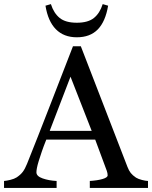

<svg xmlns="http://www.w3.org/2000/svg" viewBox="-40 -932 754 952"><path d="M693.8 0H405.3V-34.7Q443.4 -37.1 468.5 -44.4Q493.7 -51.8 493.7 -62.5Q493.7 -66.9 492.7 -73.2Q491.7 -79.6 489.7 -84.5L432.1 -239.7H189.5Q175.8 -205.6 167.2 -180.2Q158.7 -154.8 151.9 -133.3Q145.5 -112.3 143.1 -99.1Q140.6 -85.9 140.6 -77.6Q140.6 -58.1 171.4 -47.4Q202.1 -36.6 240.7 -34.7V0H-20V-34.7Q-7.3 -35.6 11.7 -40.3Q30.8 -44.9 43 -52.7Q62.5 -65.9 73.2 -80.3Q84 -94.7 94.2 -120.1Q146.5 -250.5 209.5 -413.1Q272.5 -575.7 321.8 -702.6H360.8L591.8 -105Q599.1 -85.9 608.4 -74.2Q617.7 -62.5 634.3 -51.3Q645.5 -44.4 663.6 -39.8Q681.6 -35.2 693.8 -34.7ZM414.6 -283.2 309.6 -551.8 206.5 -283.2ZM496.1 -903.8Q482.9 -825.2 444.8 -786.1Q406.7 -747.1 340.8 -747.1Q276.4 -747.1 237.1 -786.9Q197.8 -826.7 185.5 -903.8L212.4 -911.6Q226.6 -866.7 255.9 -843Q285.2 -819.3 340.8 -819.3Q396.5 -819.3 425.8 -843Q455.1 -866.7 469.2 -911.6Z"/></svg>

Font: UniBurma_GGSerif
Style: Book
Weight: 400
Designer: Victor San Kho Lin (for Burmese only and related typography optimization with it)
Foundry: http://www.unimm.org
Version: 2.0